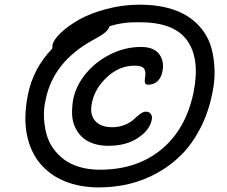

<svg xmlns="http://www.w3.org/2000/svg" viewBox="-20 -753 976 827"><path d="M405.8 54.2Q323.7 54.2 258.8 27.6Q193.8 1 151.9 -49.8Q109.9 -100.6 95.5 -174.8Q81.1 -249 100.1 -344.2Q122.1 -457.5 205.1 -543.9Q205.1 -553.2 206.1 -559.1Q210.9 -582 241.5 -611.3Q272 -640.6 319.8 -668Q367.7 -695.3 438 -714.1Q508.3 -732.9 582 -732.9Q647 -732.9 700 -719.5Q752.9 -706.1 790 -681.6Q827.1 -657.2 853.3 -622.6Q879.4 -587.9 890.9 -545.4Q902.3 -502.9 904.1 -453.1Q905.8 -403.3 894 -349.1Q877.4 -267.1 842.5 -200Q807.6 -132.8 761.2 -86.2Q714.8 -39.6 656.7 -7.6Q598.6 24.4 535.9 39.3Q473.1 54.2 405.8 54.2ZM176.8 -324.2Q167.5 -284.2 169.4 -246.3Q171.4 -208.5 180.4 -174.8Q189.5 -141.1 209.7 -113Q230 -85 257.8 -64.7Q285.6 -44.4 324.7 -33.2Q363.8 -22 410.2 -22Q569.8 -22 675.8 -109.9Q781.7 -197.8 814 -356.9Q842.3 -500.5 785.9 -579.1Q729.5 -657.7 580.1 -657.2Q511.2 -658.7 452.1 -640.1Q447.8 -626 432.1 -612.8Q416.5 -599.6 384.8 -583Q209.5 -488.3 176.8 -324.2ZM446.8 -125Q409.7 -125 380.4 -135.3Q351.1 -145.5 332.5 -163.6Q314 -181.6 302.7 -206.5Q291.5 -231.4 290.5 -261Q289.6 -290.5 294.9 -323.2Q306.6 -383.8 350.1 -436.3Q393.6 -488.8 456.8 -519.8Q520 -550.8 586.9 -550.8Q643.1 -550.8 666 -519.5Q689 -488.3 679.2 -442.9Q673.8 -417.5 658 -402.8Q642.1 -388.2 617.2 -388.2Q607.4 -388.2 604.7 -396Q602.1 -403.8 605 -421.9Q609.4 -444.8 600.3 -457.5Q591.3 -470.2 559.1 -470.2Q494.6 -470.2 441.7 -421.6Q388.7 -373 376 -310.1Q365.2 -261.2 389.2 -233.2Q413.1 -205.1 463.9 -205.1Q493.7 -205.1 518.3 -215.6Q543 -226.1 555.9 -238.5Q568.8 -251 582.8 -261.5Q596.7 -272 607.9 -272Q622.6 -272 629.6 -262.2Q636.7 -252.4 633.8 -237.8Q626 -193.8 575 -159.4Q523.9 -125 446.8 -125Z"/></svg>

Font: Shantell Sans Bouncy
Style: Italic
Weight: 400
Italic angle: -11.31°
Designer: Stephen Nixon, Anya Danilova, Shantell Martin
Foundry: Arrow Type
Version: Version 1.006;[9816181b4]